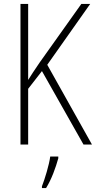

<svg xmlns="http://www.w3.org/2000/svg" viewBox="-20 -827 487 975"><path d="M447 -93 220 -498 438 -807H393L181 -509C155 -470 134 -440 123 -421V-807H84V-93H123V-376L193 -466L404 -93ZM276 -23V-32H235C230 9 207 84 193 119V128H214C242 83 263 24 276 -23Z"/></svg>

Font: Noto Sans Kannada UI Condensed ExtraLight
Style: Regular
Weight: 200
Width: 3
Designer: Jelle Bosma - Monotype Design Team
Foundry: Monotype Imaging Inc.
Version: Version 2.005